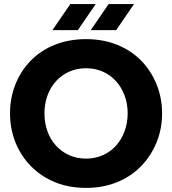

<svg xmlns="http://www.w3.org/2000/svg" viewBox="-20 -904 839 937"><path d="M400 13Q316 13 248 -15Q180 -43 131 -93Q82 -143 55.5 -209Q29 -275 29 -351Q29 -427 55.5 -493Q82 -559 130.5 -608.5Q179 -658 247.5 -685.5Q316 -713 400 -713Q483 -713 551.5 -685.5Q620 -658 668.5 -608.5Q717 -559 744 -492.5Q771 -426 771 -351Q771 -275 744 -209Q717 -143 668.5 -93Q620 -43 551.5 -15Q483 13 400 13ZM400 -130Q444 -130 481.5 -146.5Q519 -163 546 -193Q573 -223 588 -263.5Q603 -304 603 -351Q603 -398 588 -438Q573 -478 546 -508Q519 -538 481.5 -554.5Q444 -571 400 -571Q355 -571 318 -554.5Q281 -538 253.5 -508Q226 -478 211.5 -437.5Q197 -397 197 -351Q197 -304 211.5 -263.5Q226 -223 253.5 -193Q281 -163 318 -146.5Q355 -130 400 -130ZM423 -757 510 -884H634L547 -757ZM236 -757 323 -884H447L360 -757Z"/></svg>

Font: MuseoModerno Thin
Style: Bold
Weight: 700
Version: Version 1.003